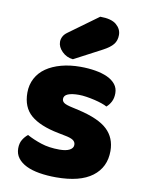

<svg xmlns="http://www.w3.org/2000/svg" viewBox="-86 -804 663 881"><g transform="rotate(10 246.0 -363.5)"><path d="M462 -145Q462 -69 405 -26Q348 17 237 17Q195 17 159 11Q123 5 97.5 -7.5Q72 -20 57.5 -39Q43 -58 43 -84Q43 -108 53 -124.5Q63 -141 77 -152Q106 -136 143.5 -123.5Q181 -111 230 -111Q261 -111 277.5 -120Q294 -129 294 -144Q294 -158 282 -166Q270 -174 242 -179L212 -185Q125 -202 82.5 -238.5Q40 -275 40 -343Q40 -380 56 -410Q72 -440 101 -460Q130 -480 170.5 -491Q211 -502 260 -502Q297 -502 329.5 -496.5Q362 -491 386 -480Q410 -469 424 -451.5Q438 -434 438 -410Q438 -387 429.5 -370.5Q421 -354 408 -343Q400 -348 384 -353.5Q368 -359 349 -363.5Q330 -368 310.5 -371Q291 -374 275 -374Q242 -374 224 -366.5Q206 -359 206 -343Q206 -332 216 -325Q226 -318 254 -312L285 -305Q381 -283 421.5 -244.5Q462 -206 462 -145ZM309 -744Q361 -744 384.5 -724Q408 -704 408 -676Q408 -650 394 -632.5Q380 -615 348 -598L219 -530Q189 -533 168 -554Q147 -575 147 -599Q147 -611 153 -623Q159 -635 173 -645Z"/></g></svg>

Font: Baloo
Style: Regular
Weight: 400
Designer: Sarang Kulkarni and Ek Type
Foundry: Ek Type
Version: Version 1.100;PS 1.000;hotconv 1.0.88;makeotf.lib2.5.647800;